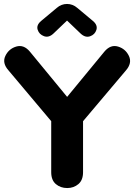

<svg xmlns="http://www.w3.org/2000/svg" viewBox="-20 -945 679 971"><path d="M320 6Q286 6 262.5 -14Q239 -34 239 -74V-382L272 -293L23 -589Q-10 -626 7 -662Q24 -698 62 -709.5Q100 -721 131 -684L336 -435H303L508 -684Q539 -721 577 -709.5Q615 -698 632 -662Q649 -626 617 -589L367 -293L400 -382V-74Q400 -34 376.5 -14Q353 6 320 6ZM251 -776Q227 -753 202.5 -762Q178 -771 170.5 -794.5Q163 -818 188 -839L267 -905Q290 -925 319 -925Q348 -925 371 -905L450 -839Q475 -818 467.5 -794Q460 -770 435.5 -761.5Q411 -753 387 -776L319 -841Z"/></svg>

Font: Nunito VF Beta Light
Style: Regular
Weight: 300
Designer: Vernon Adams
Foundry: newtypography
Version: Version 3.001